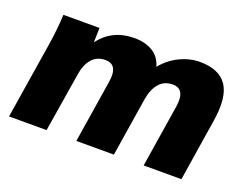

<svg xmlns="http://www.w3.org/2000/svg" viewBox="-87 -687 1097 855"><g transform="rotate(20 462.0 -259.5)"><path d="M15 0 74 -370Q84 -437 88 -508H259L257 -439Q316 -519 422 -519Q472 -519 507.5 -498Q543 -477 556 -432Q589 -473 636 -496Q683 -519 732 -519Q823 -519 860 -464.5Q897 -410 878 -293L832 0H653L700 -297Q713 -383 652 -383Q612 -383 588 -355Q564 -327 556 -278L512 0H334L381 -297Q395 -383 333 -383Q293 -383 269 -355Q245 -327 238 -278L193 0Z"/></g></svg>

Font: Mulish Black
Style: Italic
Weight: 900
Italic angle: -9°
Designer: Vernon Adams
Foundry: Vernon Adams
Version: Version 3.603; ttfautohint (v1.8.3)